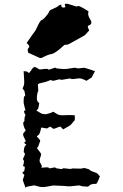

<svg xmlns="http://www.w3.org/2000/svg" viewBox="-20 -974 640 1003"><path d="M377.9 -940.4C377 -940.4 365.2 -944.3 342.8 -951.2C335 -954.1 329.1 -955.1 324.2 -954.1C317.4 -955.1 316.4 -950.2 321.3 -941.4C323.2 -937.5 320.3 -935.5 312.5 -934.6C303.7 -933.6 298.8 -938.5 299.8 -950.2C292 -948.2 287.1 -946.3 284.2 -942.4C281.2 -939.5 272.5 -934.6 258.8 -928.7C244.1 -922.9 237.3 -918 236.3 -913.1C235.4 -909.2 232.4 -904.3 229.5 -900.4C213.9 -879.9 203.1 -870.1 197.3 -869.1C191.4 -867.2 181.6 -850.6 167 -817.4L144.5 -786.1C130.9 -765.6 122.1 -752.9 119.1 -749C132.8 -738.3 136.7 -730.5 129.9 -724.6C124 -719.7 123 -710.9 127.9 -698.2C158.2 -684.6 176.8 -676.8 183.6 -672.9C186.5 -671.9 188.5 -670.9 191.4 -670.9C197.3 -670.9 204.1 -673.8 211.9 -678.7C223.6 -684.6 235.4 -689.5 248 -691.4C260.7 -693.4 280.3 -706.1 306.6 -730.5C314.5 -738.3 320.3 -742.2 324.2 -740.2C328.1 -738.3 338.9 -742.2 356.4 -752.9C389.6 -771.5 409.2 -782.2 415 -785.2C420.9 -787.1 431.6 -797.9 446.3 -815.4C438.5 -829.1 436.5 -837.9 441.4 -839.8C445.3 -841.8 448.2 -842.8 451.2 -844.7C455.1 -847.7 457 -850.6 457 -855.5C458 -860.4 455.1 -867.2 450.2 -875C440.4 -888.7 438.5 -902.3 442.4 -915C411.1 -934.6 392.6 -944.3 387.7 -942.4C382.8 -940.4 379.9 -939.5 377.9 -940.4ZM192.4 -611.3C188.5 -610.4 184.6 -611.3 180.7 -614.3C177.7 -617.2 170.9 -621.1 160.2 -625C152.3 -619.1 148.4 -616.2 148.4 -615.2C148.4 -614.3 143.6 -607.4 133.8 -594.7C131.8 -591.8 128.9 -592.8 126 -596.7C123 -600.6 115.2 -601.6 103.5 -602.5C106.4 -560.5 107.4 -537.1 105.5 -531.2C103.5 -526.4 102.5 -520.5 99.6 -515.6C97.7 -510.7 98.6 -507.8 103.5 -504.9C107.4 -502 109.4 -493.2 111.3 -478.5C112.3 -474.6 110.4 -472.7 107.4 -470.7C104.5 -468.8 103.5 -460 103.5 -444.3C103.5 -438.5 103.5 -432.6 105.5 -427.7C106.4 -422.9 108.4 -414.1 112.3 -401.4C113.3 -398.4 112.3 -396.5 107.4 -395.5C103.5 -393.6 105.5 -385.7 113.3 -373C110.4 -367.2 109.4 -364.3 109.4 -363.3C108.4 -362.3 108.4 -357.4 107.4 -346.7C108.4 -342.8 107.4 -339.8 103.5 -336.9C99.6 -334 100.6 -324.2 106.4 -308.6C108.4 -303.7 109.4 -299.8 112.3 -297.9C116.2 -294.9 113.3 -290 104.5 -281.2C98.6 -275.4 99.6 -266.6 106.4 -254.9C112.3 -243.2 114.3 -236.3 115.2 -235.4C106.4 -231.4 104.5 -228.5 109.4 -224.6C114.3 -220.7 116.2 -218.8 117.2 -218.8C118.2 -216.8 116.2 -215.8 112.3 -212.9C108.4 -210 105.5 -201.2 104.5 -186.5C103.5 -179.7 104.5 -176.8 108.4 -174.8C112.3 -171.9 109.4 -162.1 100.6 -145.5C98.6 -143.6 100.6 -140.6 103.5 -136.7C106.4 -132.8 105.5 -124 100.6 -108.4C99.6 -105.5 102.5 -104.5 106.4 -104.5C110.4 -104.5 110.4 -97.7 107.4 -84C107.4 -81.1 105.5 -78.1 100.6 -76.2C98.6 -75.2 97.7 -74.2 97.7 -72.3C97.7 -69.3 101.6 -65.4 107.4 -59.6C101.6 -43 98.6 -33.2 99.6 -31.2C100.6 -28.3 105.5 -14.6 114.3 8.8C115.2 5.9 115.2 3.9 116.2 3.9C116.2 2.9 118.2 2.9 122.1 1C145.5 -2.9 157.2 -5.9 158.2 -5.9C159.2 -5.9 167 -2.9 184.6 1C196.3 3.9 208 3.9 218.8 2C229.5 0 236.3 -1 241.2 -2C252 -4.9 261.7 -5.9 269.5 -4.9C277.3 -3.9 283.2 -3.9 288.1 -3.9C311.5 -2.9 327.1 -2 333 -1C338.9 0 357.4 -1 386.7 -4.9C394.5 -5.9 399.4 -4.9 403.3 -2.9C406.2 -1 417 0 435.5 1C439.5 1 444.3 -1 448.2 -5.9C452.1 -10.7 463.9 -13.7 482.4 -13.7C485.4 -14.6 488.3 -20.5 493.2 -31.2L502 -52.7C491.2 -64.5 487.3 -69.3 486.3 -69.3C485.4 -70.3 476.6 -73.2 460.9 -79.1C454.1 -82 450.2 -84 449.2 -85.9C448.2 -88.9 439.5 -91.8 423.8 -95.7C418.9 -96.7 415 -96.7 412.1 -94.7C409.2 -92.8 393.6 -92.8 365.2 -93.8C358.4 -94.7 354.5 -93.8 352.5 -91.8C351.6 -90.8 339.8 -91.8 317.4 -94.7C311.5 -95.7 307.6 -94.7 306.6 -92.8C305.7 -89.8 296.9 -90.8 280.3 -93.8C273.4 -94.7 270.5 -95.7 270.5 -97.7C269.5 -100.6 261.7 -99.6 245.1 -95.7C238.3 -93.8 235.4 -94.7 234.4 -97.7C233.4 -100.6 219.7 -100.6 194.3 -97.7L198.2 -101.6C200.2 -104.5 197.3 -112.3 190.4 -123C186.5 -128.9 185.5 -136.7 188.5 -144.5C190.4 -152.3 192.4 -158.2 194.3 -164.1C196.3 -167 194.3 -171.9 189.5 -178.7C184.6 -185.5 179.7 -191.4 174.8 -197.3C172.9 -200.2 173.8 -202.1 176.8 -205.1C179.7 -207 183.6 -218.8 190.4 -239.3C185.5 -246.1 183.6 -250 182.6 -250C182.6 -251 179.7 -252.9 173.8 -258.8C171.9 -261.7 173.8 -264.6 179.7 -267.6C185.5 -270.5 191.4 -285.2 195.3 -309.6C196.3 -308.6 195.3 -307.6 196.3 -306.6C197.3 -307.6 207 -306.6 225.6 -302.7C236.3 -310.5 242.2 -313.5 244.1 -311.5C247.1 -309.6 250 -307.6 254.9 -303.7C257.8 -299.8 263.7 -300.8 274.4 -305.7C284.2 -309.6 290 -311.5 292 -312.5C293.9 -313.5 297.9 -311.5 302.7 -305.7L309.6 -297.9C335 -312.5 347.7 -319.3 347.7 -320.3C348.6 -320.3 355.5 -329.1 370.1 -345.7C371.1 -352.5 371.1 -355.5 371.1 -356.4C371.1 -355.5 371.1 -361.3 370.1 -372.1C349.6 -373 339.8 -373 338.9 -373C337.9 -372.1 330.1 -373 314.5 -372.1C298.8 -371.1 287.1 -373 280.3 -377C273.4 -381.8 267.6 -384.8 262.7 -387.7C259.8 -390.6 255.9 -390.6 252 -387.7C248 -384.8 237.3 -380.9 217.8 -377C205.1 -378.9 199.2 -379.9 198.2 -379.9C197.3 -380.9 188.5 -385.7 169.9 -396.5C176.8 -403.3 179.7 -406.2 179.7 -407.2C180.7 -408.2 181.6 -416 184.6 -431.6C185.5 -434.6 183.6 -437.5 178.7 -441.4C172.9 -445.3 170.9 -457 173.8 -477.5C175.8 -489.3 176.8 -494.1 178.7 -495.1C180.7 -495.1 179.7 -508.8 177.7 -534.2L181.6 -535.2L184.6 -538.1C207 -543.9 219.7 -545.9 220.7 -546.9C221.7 -546.9 229.5 -549.8 244.1 -555.7C246.1 -556.6 247.1 -556.6 250 -553.7C252.9 -550.8 262.7 -551.8 281.2 -557.6C290 -560.5 294.9 -560.5 295.9 -557.6C296.9 -555.7 309.6 -557.6 335 -562.5C343.8 -564.5 348.6 -564.5 350.6 -562.5C352.5 -559.6 365.2 -560.5 390.6 -564.5C393.6 -565.4 399.4 -564.5 407.2 -562.5C414.1 -560.5 422.9 -556.6 431.6 -551.8C449.2 -563.5 458 -568.4 459 -569.3C460 -570.3 464.8 -582 476.6 -603.5C469.7 -604.5 466.8 -604.5 465.8 -604.5L461.9 -607.4C434.6 -616.2 420.9 -620.1 419.9 -620.1C418.9 -620.1 410.2 -619.1 393.6 -617.2C385.7 -616.2 379.9 -617.2 377.9 -619.1C376 -621.1 364.3 -620.1 342.8 -616.2C334 -614.3 323.2 -613.3 313.5 -613.3C304.7 -614.3 295.9 -614.3 289.1 -615.2C278.3 -616.2 272.5 -617.2 271.5 -619.1C270.5 -622.1 261.7 -619.1 243.2 -612.3C237.3 -609.4 233.4 -609.4 231.4 -612.3C229.5 -615.2 216.8 -615.2 192.4 -611.3Z"/></svg>

Font: Hermetico
Style: Regular
Weight: 400
Version: Version 1.0